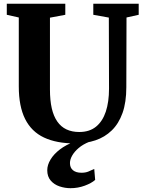

<svg xmlns="http://www.w3.org/2000/svg" viewBox="-20 -763 774 1032"><path d="M384.5 8Q284 8 216.5 -23.8Q149 -55.5 115 -123.5Q81 -191.5 81 -298.5V-669L16.5 -683.5V-743H331V-683.5L248.5 -668V-282Q248.5 -224 258.2 -181.2Q268 -138.5 287.8 -110Q307.5 -81.5 337.2 -67.5Q367 -53.5 406 -53.5Q461 -53.5 496.2 -82.2Q531.5 -111 548.8 -163.2Q566 -215.5 566 -286.5L565 -668.5L481.5 -683.5V-743H725.5V-683.5L660 -669L659 -294.5Q659 -213 638.5 -155.5Q618 -98 580.5 -61.8Q543 -25.5 493 -8.8Q443 8 384.5 8ZM359 248.5Q329 248.5 300 238.8Q271 229 252.5 207.5Q234 186 234 152Q234 123.5 251.8 94.2Q269.5 65 302 40.2Q334.5 15.5 378.5 -1L410.5 -5L460.5 -1Q425.5 13 402.5 32.8Q379.5 52.5 367.8 73.5Q356 94.5 356 113.5Q356 138.5 372.2 152Q388.5 165.5 418 165.5Q439.5 165.5 455.2 159Q471 152.5 486.5 145L491.5 204Q472 221.5 435.5 235Q399 248.5 359 248.5Z"/></svg>

Font: Merriweather 36pt ExtraBold
Style: Regular
Weight: 800
Designer: Eben Sorkin
Foundry: Eben Sorkin
Version: Version 2.100